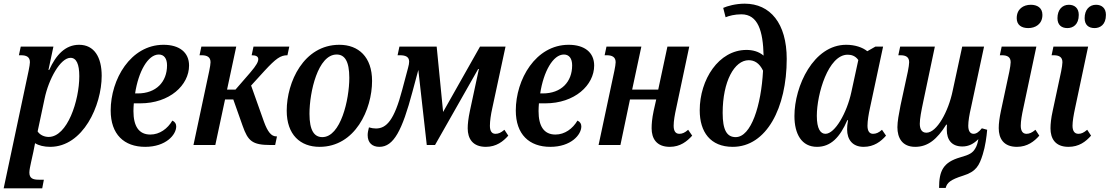

<svg xmlns="http://www.w3.org/2000/svg" viewBox="-48 -790 6045 1046"><path d="M-28 236H182L191 189H163C132 189 112 182 112 150C112 136 117 114 121 95L134 36C137 22 141 2 143 -10C163 3 193 10 225 10C405 10 506 -216 506 -377C506 -479 465 -546 383 -546C308 -546 257 -491 220 -409H216L243 -536H65L55 -489H66C96 -489 115 -480 115 -451C115 -442 112 -425 108 -405ZM217 -44C193 -44 169 -55 157 -74L195 -253C217 -359 281 -475 336 -475C368 -475 384 -441 384 -375C384 -242 319 -44 217 -44Z M743 10C856 10 912 -56 912 -101C912 -115 906 -126 891 -133C865 -89 822 -57 771 -57C708 -57 679 -103 679 -185C679 -198 680 -213 681 -227H716C876 -227 982 -326 982 -433C982 -504 930 -546 843 -546C663 -546 555 -357 555 -188C555 -58 628 10 743 10ZM688 -281C706 -400 758 -493 817 -493C846 -493 862 -471 862 -434C862 -344 803 -281 702 -281Z M1006 0H1125L1178 -248H1223L1274 -104C1303 -22 1326 0 1426 0H1451L1461 -47H1457C1430 -47 1410 -72 1390 -127L1320 -324L1393 -404C1455 -471 1480 -489 1518 -489L1528 -536H1333L1323 -489C1347 -489 1359 -482 1359 -468C1359 -454 1351 -436 1314 -393L1235 -302H1189L1239 -536H1049L1039 -489H1050C1079 -489 1099 -480 1099 -451C1099 -441 1096 -424 1092 -404Z M1693 10C1887 10 1979 -194 1979 -349C1979 -480 1905 -546 1801 -546C1606 -546 1514 -342 1514 -187C1514 -56 1588 10 1693 10ZM1708 -43C1664 -43 1638 -79 1638 -170C1638 -289 1684 -493 1786 -493C1829 -493 1855 -458 1855 -366C1855 -247 1808 -43 1708 -43Z M2019 10C2097 10 2143 -80 2199 -290L2231 -409L2277 0H2322L2557 -414H2561L2512 -186C2503 -143 2500 -114 2500 -91C2500 -36 2526 10 2599 10C2656 10 2694 -20 2721 -51L2700 -83C2681 -67 2668 -61 2651 -61C2630 -61 2621 -78 2621 -105C2621 -130 2626 -166 2634 -201L2706 -536H2567L2366 -180L2331 -536H2128L2118 -489H2130C2161 -489 2181 -481 2181 -454C2181 -446 2179 -434 2175 -420L2143 -300C2100 -136 2058 -90 2000 -90C1988 -90 1976 -92 1962 -96C1958 -81 1955 -67 1955 -54C1955 -12 1980 10 2019 10Z M2950 10C3063 10 3119 -56 3119 -101C3119 -115 3113 -126 3098 -133C3072 -89 3029 -57 2978 -57C2915 -57 2886 -103 2886 -185C2886 -198 2887 -213 2888 -227H2923C3083 -227 3189 -326 3189 -433C3189 -504 3137 -546 3050 -546C2870 -546 2762 -357 2762 -188C2762 -58 2835 10 2950 10ZM2895 -281C2913 -400 2965 -493 3024 -493C3053 -493 3069 -471 3069 -434C3069 -344 3010 -281 2909 -281Z M3601 10C3658 10 3695 -20 3723 -51L3701 -83C3683 -67 3669 -61 3653 -61C3631 -61 3622 -78 3622 -105C3622 -131 3628 -165 3636 -201L3707 -536H3588L3538 -302H3396L3446 -536H3256L3246 -489H3257C3286 -489 3306 -480 3306 -451C3306 -441 3303 -424 3299 -404L3213 0H3332L3384 -248H3527L3513 -186C3504 -143 3502 -114 3502 -91C3502 -36 3528 10 3601 10Z M3944 10C4128 10 4238 -203 4238 -469C4238 -663 4148 -770 4009 -770C3960 -770 3914 -757 3892 -747L3905 -696C3924 -704 3955 -712 3991 -712C4082 -712 4109 -620 4112 -487C4085 -510 4051 -518 4019 -518C3867 -518 3764 -356 3764 -189C3764 -71 3822 10 3944 10ZM3960 -43C3912 -43 3889 -81 3889 -175C3889 -347 3953 -462 4031 -462C4061 -462 4089 -447 4109 -405C4099 -215 4044 -43 3960 -43Z M4403 10C4478 10 4528 -42 4568 -135H4572C4568 -112 4567 -98 4567 -85C4567 -30 4596 10 4657 10C4714 10 4752 -20 4779 -51L4757 -83C4739 -67 4725 -61 4708 -61C4688 -61 4678 -77 4678 -105C4678 -131 4684 -168 4692 -204L4763 -536H4721L4677 -511C4651 -532 4610 -546 4562 -546C4384 -546 4280 -321 4280 -158C4280 -60 4319 10 4403 10ZM4449 -61C4422 -61 4402 -88 4402 -159C4402 -277 4464 -492 4570 -492C4590 -492 4612 -486 4628 -463L4590 -288C4566 -176 4501 -61 4449 -61Z M4938 10C5007 10 5057 -31 5107 -111H5111C5110 -101 5110 -91 5110 -83C5110 -28 5137 8 5195 8C5230 8 5257 -7 5282 -32C5279 -14 5274 5 5265 19C5251 43 5234 53 5184 67C5090 94 5068 141 5068 234H5104C5111 206 5129 189 5199 167C5270 145 5287 112 5306 51C5320 7 5327 -47 5330 -83L5301 -91C5285 -71 5271 -61 5256 -61C5237 -61 5227 -77 5227 -105C5227 -130 5233 -166 5242 -204L5313 -536H5194L5142 -295C5119 -183 5056 -67 4999 -67C4971 -67 4963 -91 4963 -116C4963 -144 4971 -185 4982 -237L5045 -536H4856L4846 -489H4857C4886 -489 4905 -480 4905 -451C4905 -441 4902 -421 4898 -401L4858 -216C4849 -170 4841 -128 4841 -97C4841 -39 4867 10 4938 10Z M5554 -637C5592 -637 5631 -658 5631 -709C5631 -748 5602 -764 5568 -764C5527 -764 5491 -741 5491 -691C5491 -653 5518 -637 5554 -637ZM5492 10C5549 10 5587 -20 5614 -51L5593 -83C5574 -67 5560 -61 5544 -61C5523 -61 5513 -78 5513 -105C5513 -130 5519 -165 5527 -201L5598 -536H5409L5399 -489H5410C5439 -489 5458 -480 5458 -451C5458 -441 5455 -421 5451 -401L5405 -186C5397 -148 5393 -118 5393 -92C5393 -36 5419 10 5492 10Z M5767 -637C5797 -637 5829 -655 5829 -709C5829 -746 5806 -764 5775 -764C5738 -764 5713 -736 5713 -691C5713 -654 5735 -637 5767 -637ZM5915 -637C5945 -637 5977 -655 5977 -709C5977 -746 5954 -764 5923 -764C5886 -764 5861 -736 5861 -691C5861 -654 5883 -637 5915 -637ZM5773 10C5830 10 5867 -18 5896 -51L5875 -83C5856 -67 5843 -61 5827 -61C5805 -61 5795 -78 5795 -105C5795 -129 5801 -164 5809 -201L5880 -536H5691L5681 -489H5692C5721 -489 5740 -480 5740 -451C5740 -441 5737 -421 5733 -401L5687 -186C5678 -146 5675 -114 5675 -91C5675 -36 5700 10 5773 10Z"/></svg>

Font: Noto Serif Condensed SemiBold
Style: Italic
Weight: 600
Width: 3
Italic angle: -12°
Designer: Monotype Design Team
Foundry: Monotype Imaging Inc.
Version: Version 2.014